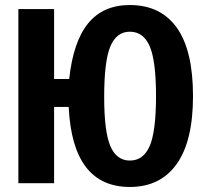

<svg xmlns="http://www.w3.org/2000/svg" viewBox="-20 -728 819 763"><path d="M747 -346Q747 -167 682 -76Q617 15 496 15Q268 15 253 -303H195V0H53V-692H195V-414H255Q271 -563 330.5 -635.5Q390 -708 496 -708Q618 -708 682.5 -618Q747 -528 747 -346ZM600 -346Q600 -486 575 -544Q550 -602 496 -602Q443 -602 418.5 -543.5Q394 -485 394 -343Q394 -205 418.5 -147.5Q443 -90 496 -90Q550 -90 575 -148Q600 -206 600 -346Z"/></svg>

Font: Fira Sans Extra Condensed SemiBold
Style: Regular
Weight: 600
Width: 1
Designer: Carrois Corporate & Edenspiekermann AG
Foundry: Carrois Corporate GbR & Edenspiekermann AG
Version: Version 4.203